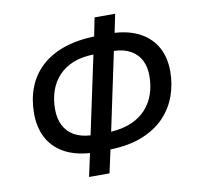

<svg xmlns="http://www.w3.org/2000/svg" viewBox="-81 -808 927 902"><g transform="rotate(-10 382.5 -357.0)"><path d="M272 9.8 295.9 -100.1Q221.7 -105.5 171.1 -134.5Q120.6 -163.6 95 -213.1Q69.3 -262.7 69.3 -328.1Q69.3 -395.5 90.6 -450.9Q111.8 -506.3 154.5 -546.9Q197.3 -587.4 261.2 -610.4Q325.2 -633.3 410.2 -636.2L427.7 -724.1H525.9L507.8 -636.2Q580.1 -631.8 630.6 -603.5Q681.2 -575.2 707.5 -527.1Q733.9 -479 733.9 -413.1Q733.9 -352.5 714.4 -297.4Q694.8 -242.2 653.8 -198.7Q612.8 -155.3 548.3 -128.9Q483.9 -102.5 393.6 -100.1L369.6 9.8ZM313 -181.6 392.1 -553.2Q336.4 -552.2 294.9 -535.4Q253.4 -518.6 225.6 -488.8Q197.8 -459 183.8 -418.9Q169.9 -378.9 169.9 -331.1Q169.9 -286.1 186.8 -253.2Q203.6 -220.2 235.6 -202.1Q267.6 -184.1 313 -181.6ZM411.1 -181.6Q466.8 -185.1 508.8 -203.1Q550.8 -221.2 578.6 -251.7Q606.4 -282.2 620.1 -322.3Q633.8 -362.3 633.8 -409.7Q633.8 -452.1 617.7 -483.6Q601.6 -515.1 569.3 -533.4Q537.1 -551.8 489.7 -553.2Z"/></g></svg>

Font: Open Sans Medium
Style: Italic
Weight: 500
Italic angle: -12°
Designer: Monotype Design Team
Foundry: Monotype Imaging Inc.
Version: Version 3.000